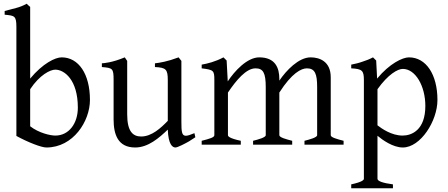

<svg xmlns="http://www.w3.org/2000/svg" viewBox="-20 -777 2408 1031"><path d="M277 -49C250 -49 188 -63 142 -99V-298C193 -375 250 -403 277 -403C325 -403 398 -349 398 -199C398 -114 350 -49 277 -49ZM311 -469C277 -469 210 -437 142 -355V-740C139 -743 128 -751 124 -757C105 -747 86 -739 66 -734L5 -718V-698C57 -693 68 -693 68 -633V-47C130 -13 202 15 229 15C374 15 463 -127 463 -240C463 -380 402 -469 311 -469Z M812 -437V-417C871 -414 881 -405 881 -347V-128C844 -90 795 -44 738 -44C693 -44 663 -72 663 -163V-450L650 -469C580 -440 539 -438 527 -437V-417C585 -412 590 -410 590 -347V-136C590 -55 613 15 706 15C776 15 835 -37 881 -81C884 -1 906 15 922 15C934 15 976 -7 995 -18L1029 -40L1024 -62C1003 -53 988 -48 978 -48C956 -48 954 -70 954 -124V-450L939 -469C878 -446 838 -440 812 -437Z M1756 -51V-362C1756 -448 1695 -469 1648 -469C1584 -469 1517 -399 1480 -344V-353C1480 -413 1458 -469 1372 -469C1307 -469 1239 -395 1203 -340L1197 -452L1180 -469C1137 -446 1093 -435 1063 -430V-410C1127 -402 1131 -399 1131 -347V-51C1131 -39 1106 -32 1063 -21V0H1273V-21C1212 -34 1204 -45 1204 -51V-280C1249 -347 1302 -410 1352 -410C1393 -410 1407 -386 1407 -309V-51C1407 -39 1367 -28 1339 -21V0H1549V-21C1517 -29 1480 -39 1480 -51V-280C1547 -385 1598 -410 1628 -410C1672 -410 1683 -379 1683 -309V-51C1683 -39 1643 -28 1615 -21V0H1825V-21C1790 -30 1756 -39 1756 -51Z M2142 -49C2082 -49 2029 -87 2007 -104V-298C2064 -378 2116 -407 2143 -407C2211 -407 2264 -315 2264 -208C2264 -79 2191 -49 2142 -49ZM2176 -469C2142 -469 2072 -436 2005 -355L2000 -452L1983 -469C1974 -464 1964 -460 1955 -456L1927 -446C1908 -439 1887 -434 1866 -430V-410C1925 -407 1934 -398 1934 -347V183C1934 189 1926 200 1866 213V234H2090V213C2037 206 2007 196 2007 183V-48C2033 -26 2090 15 2143 15C2238 15 2329 -127 2329 -240C2329 -377 2268 -469 2176 -469Z"/></svg>

Font: Temporarium
Style: Regular
Weight: 400
Version: Version 1.1